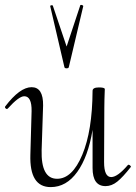

<svg xmlns="http://www.w3.org/2000/svg" viewBox="-32 -751 554 784"><path d="M231 -477 173 -726Q173 -728 175.5 -729Q178 -730 181 -729.5Q184 -729 184 -727L240 -561L296 -730Q297 -731 299.5 -731Q302 -731 305 -729.5Q308 -728 308 -726L249 -477Q248 -472 240 -472Q232 -472 231 -477ZM490 -77Q493 -80 498.5 -76Q504 -72 502 -69Q470 -28 447 -9.5Q424 9 399 9Q346 9 346 -65V-221Q328 -111 283.5 -49Q239 13 175 13Q88 13 92 -119L97 -297Q98 -358 67 -358Q45 -358 0 -308Q-4 -304 -8.5 -308Q-13 -312 -11 -316Q49 -395 97 -395Q145 -395 144 -320L138 -138Q135 -21 201 -21Q263 -21 304 -119Q345 -217 346 -380Q346 -394 372 -394Q394 -394 396 -388Q396 -387 395.5 -375Q395 -363 394.5 -345Q394 -327 394 -312L393 -89Q393 -28 422 -28Q448 -28 490 -77Z"/></svg>

Font: Cormorant Upright Light
Style: Regular
Weight: 300
Designer: Christian Thalmann (Catharsis Fonts)
Foundry: Catharsis Fonts
Version: Version 3.302;PS 003.302;hotconv 1.0.88;makeotf.lib2.5.64775